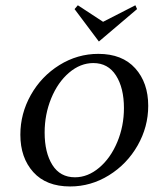

<svg xmlns="http://www.w3.org/2000/svg" viewBox="-20 -691 597 714"><path d="M345.7 -490.7Q434.6 -490.7 482.9 -437Q531.2 -383.3 531.2 -297.4Q531.2 -219.2 491.7 -149.9Q452.1 -80.6 385 -39.1Q317.9 2.4 240.7 2.4Q151.9 2.4 103.8 -51Q55.7 -104.5 55.7 -189.9Q55.7 -268.6 94.7 -337.9Q133.8 -407.2 200.9 -449Q268.1 -490.7 345.7 -490.7ZM327.1 -456.5Q278.8 -456.5 236.8 -420.7Q194.8 -384.8 170.4 -325.2Q146 -265.6 146 -198.2Q146 -123.5 174.8 -77.6Q203.6 -31.7 258.8 -31.7Q306.6 -31.7 348.9 -67.4Q391.1 -103 416 -162.4Q440.9 -221.7 440.9 -289.1Q440.9 -363.8 411.4 -410.2Q381.8 -456.5 327.1 -456.5ZM347.7 -536.6 257.3 -657.2 269.5 -671.4 363.3 -609.9 483.4 -671.4 489.7 -657.2Z"/></svg>

Font: Flanker
Style: Italic
Weight: 400
Italic angle: -12°
Designer: Flanker
Version: Version 2.027